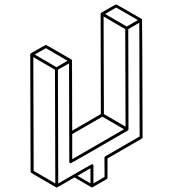

<svg xmlns="http://www.w3.org/2000/svg" viewBox="-20 -853 772 858"><path d="M233.9 -15.1H231.9L120.1 -80.1Q117.2 -82 116.7 -85.9L115.2 -609.4Q115.2 -613.3 118.7 -615.2Q183.1 -652.3 185.1 -652.3Q187 -652.3 242.9 -619.6Q298.8 -586.9 299.3 -586.9Q299.8 -586.9 300.3 -585.7Q300.8 -584.5 301.3 -584.5Q301.3 -583 301.8 -582.5L302.7 -269L430.7 -343.3L429.7 -791Q430.2 -794.4 433.1 -796.4Q497.1 -833.5 499 -833.5Q501 -833.5 613.3 -768.1H613.8L614.7 -766.1Q615.7 -766.1 617.2 -239.3Q617.2 -235.8 614.3 -233.9L460.4 -145V-58.6Q460.4 -54.7 457 -52.7L392.6 -15.6Q389.6 -15.6 388.7 -16.1Q387.7 -16.6 313 -60.1Q235.4 -15.1 233.9 -15.1ZM546.4 -734.4 596.2 -763.2 499 -819.3 449.7 -790.5ZM541 -287.1 539.6 -722.7 442.9 -779.3 444.3 -343.3ZM302.7 -141.6 534.2 -275.4 437.5 -331.5 302.7 -253.9ZM227.1 -33.2 225.6 -541.5 128.9 -597.7 130.4 -89.4ZM232.4 -552.7 281.7 -581.5 185.1 -637.7 135.3 -609.4ZM384.3 -33.7V-101.1L326.2 -67.4ZM240.2 -33.2Q389.2 -119.1 390.6 -119.1Q397.5 -119.1 397.5 -112.3V-33.7L447.3 -62.5L446.8 -148.9Q447.3 -152.3 450.2 -154.3L604 -243.2L602.5 -751.5L553.2 -722.7L554.2 -274.9Q553.7 -271.5 550.8 -269.5Q298.3 -123.5 296.4 -123.5Q289.6 -123.5 289.6 -130.4L288.6 -569.8L238.8 -541.5Z"/></svg>

Font: 3D Isometric
Style: Regular
Weight: 400
Designer: GGBotNet
Version: 1.10